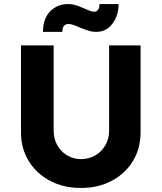

<svg xmlns="http://www.w3.org/2000/svg" viewBox="-20 -926 802 952"><path d="M381 6Q295 6 228 -29.5Q161 -65 122.5 -127.5Q84 -190 84 -269V-701H246V-278Q246 -238 264 -206Q282 -174 313 -155.5Q344 -137 381 -137Q421 -137 452.5 -155.5Q484 -174 502.5 -206Q521 -238 521 -278V-701H677V-269Q677 -190 639 -127.5Q601 -65 534 -29.5Q467 6 381 6ZM457 -768Q437 -768 416.5 -774.5Q396 -781 372 -791Q354 -799 342 -803Q330 -807 320 -807Q289 -807 289 -768H193Q193 -833 228.5 -869.5Q264 -906 319 -906Q337 -906 355 -900.5Q373 -895 398 -884Q414 -877 425.5 -872.5Q437 -868 446 -868Q460 -868 467 -878.5Q474 -889 473 -906H568Q568 -849 537.5 -808.5Q507 -768 457 -768Z"/></svg>

Font: Readex Pro bold
Style: Bold
Weight: 700
Designer: Bonnie Shaver-Troup, Thomas Jockin
Foundry: Lexend
Version: Version 1.200; ttfautohint (v1.8.3)